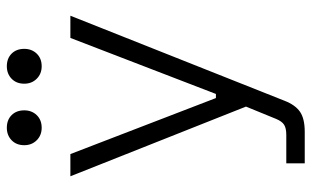

<svg xmlns="http://www.w3.org/2000/svg" viewBox="-195 -517 912 562"><g transform="rotate(-90 261.0 -236.0)"><path d="M64 200V146H147Q167 146 177 139.5Q187 133 194 116L230 28L26 -486H91L255 -60H267L431 -486H496L247 141Q235 172 215 186Q195 200 156 200ZM297 -621Q297 -644 311.5 -658Q326 -672 348 -672Q371 -672 385 -658Q399 -644 399 -621Q399 -599 385 -584.5Q371 -570 348 -570Q326 -570 311.5 -584.5Q297 -599 297 -621ZM117 -621Q117 -644 131.5 -658Q146 -672 168 -672Q191 -672 205 -658Q219 -644 219 -621Q219 -599 205 -584.5Q191 -570 168 -570Q146 -570 131.5 -584.5Q117 -599 117 -621Z"/></g></svg>

Font: Space Grotesk Frontify Light
Style: Regular
Weight: 300
Designer: Florian Karsten
Version: Version 2.000